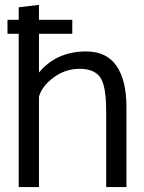

<svg xmlns="http://www.w3.org/2000/svg" viewBox="-20 -757 583 777"><path d="M137.7 0H55.7V-620.1H10.3V-676.8H55.7V-727.5L137.7 -737.3V-676.8H272.5V-620.1H137.7V-463.4Q208.5 -548.8 329.1 -548.8Q411.1 -548.8 451.4 -490.5Q491.7 -432.1 491.7 -324.2V0H409.7V-301.3Q409.7 -340.3 407.2 -366.7Q404.8 -393.1 398.2 -415.8Q391.6 -438.5 379.6 -451.4Q367.7 -464.4 348.6 -471.4Q329.6 -478.5 302.2 -478.5Q243.2 -478.5 195.8 -442.6Q148.4 -406.7 137.7 -365.2Z"/></svg>

Font: Oxygen
Style: Regular
Weight: 400
Designer: Vernon Adams
Foundry: Vernon Adams
Version: Version Release 0.2.3 webfont; ttfautohint (v0.93.3-1d66) -l